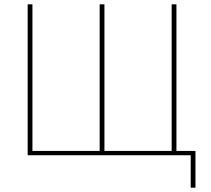

<svg xmlns="http://www.w3.org/2000/svg" viewBox="-20 -718 974 888"><path d="M862 150V0H108V-698H130V-20H441V-698H463V-20H774V-698H796V-20H884V150Z"/></svg>

Font: IBM Plex Sans Thin
Style: Regular
Weight: 100
Designer: Mike Abbink, Paul van der Laan, Pieter van Rosmalen
Foundry: Bold Monday
Version: Version 3.0